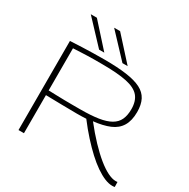

<svg xmlns="http://www.w3.org/2000/svg" viewBox="-204 -1115 1287 1310"><g transform="rotate(30 440.0 -460.5)"><path d="M852 10Q824 10 791 -3.5Q758 -17 720 -43Q682 -69 641.5 -106.5Q601 -144 557.5 -192Q514 -240 470 -298Q452 -297 432.5 -296.5Q413 -296 395 -296Q337 -296 276.5 -297.5Q216 -299 151 -300V0H108V-702Q161 -705 203 -706.5Q245 -708 285.5 -709Q326 -710 375 -710Q478 -710 549.5 -700Q621 -690 664.5 -668Q708 -646 728 -607.5Q748 -569 748 -511Q748 -443 722 -400Q696 -357 644.5 -335.5Q593 -314 518 -306Q570 -240 619 -188.5Q668 -137 711.5 -101.5Q755 -66 791.5 -48Q828 -30 854 -30Q857 -30 861.5 -30Q866 -30 870 -31L871 8Q867 9 862 9.5Q857 10 852 10ZM401 -333Q486 -333 544 -342Q602 -351 637.5 -371.5Q673 -392 688.5 -425.5Q704 -459 704 -508Q704 -572 673 -608.5Q642 -645 570.5 -660Q499 -675 377 -675Q341 -675 314 -675Q287 -675 263 -674Q239 -673 212.5 -672Q186 -671 151 -669V-337Q185 -336 217.5 -335Q250 -334 281 -333.5Q312 -333 341.5 -333Q371 -333 401 -333ZM494 -750 324 -931H371L535 -750ZM310 -750 140 -931H188L351 -750Z"/></g></svg>

Font: Georama Expanded ExtraLight
Style: Regular
Weight: 250
Width: 7
Designer: Jean-Baptiste Levee
Foundry: Production Type
Version: Version 1.001